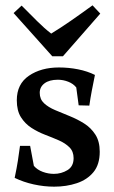

<svg xmlns="http://www.w3.org/2000/svg" viewBox="-20 -689 427 720"><path d="M35 -22Q43 -60 47 -86Q51 -112 55 -142H93L107 -67Q120 -52 140.5 -44.5Q161 -37 182 -37Q210 -37 233 -51Q256 -65 256 -96Q256 -121 240.5 -136.5Q225 -152 201 -162.5Q177 -173 149.5 -183.5Q122 -194 98 -209.5Q74 -225 58.5 -249.5Q43 -274 43 -313Q43 -374 88.5 -405Q134 -436 201 -436Q238 -436 273 -429Q308 -422 336 -408Q329 -374 324 -347.5Q319 -321 315 -293L275 -294L266 -361Q255 -375 236 -382.5Q217 -390 197 -390Q165 -390 147 -376.5Q129 -363 129 -341Q129 -317 145 -302Q161 -287 187 -276Q213 -265 241.5 -253.5Q270 -242 295.5 -226Q321 -210 337.5 -184.5Q354 -159 354 -120Q354 -72 330.5 -43.5Q307 -15 268 -2Q229 11 183 11Q145 11 106.5 2.5Q68 -6 35 -22ZM216 -478H176Q141 -518 104.5 -558Q68 -598 31 -640L61 -668Q92 -637 119 -610Q146 -583 172 -563Q208 -585 245.5 -611Q283 -637 327 -669L356 -638Q317 -593 283 -554.5Q249 -516 216 -478Z"/></svg>

Font: Ruwudu Medium
Style: Regular
Weight: 500
Designer: Becca Hirsbrunner Spalinger
Foundry: SIL International
Version: Version 3.000